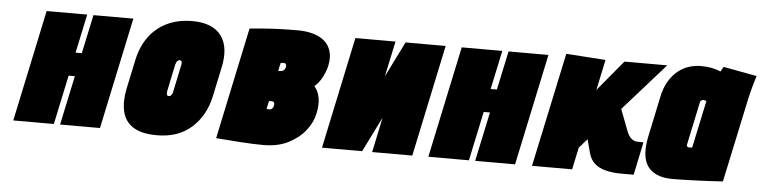

<svg xmlns="http://www.w3.org/2000/svg" viewBox="-38 -681 3406 858"><g transform="rotate(5 1664.5 -251.5)"><path d="M316 -326H288L325 -500H143L37 0H219L266 -221H294L247 0H426L532 -500H353Z M916 -185 944 -317Q964 -409 925.5 -460.5Q887 -512 796 -512Q732 -512 683 -488.5Q634 -465 602 -421.5Q570 -378 557 -317L529 -185Q517 -126 527.5 -82Q538 -38 575.5 -14Q613 10 682 10Q777 10 837 -43.5Q897 -97 916 -185ZM763 -311 738 -191Q737 -185 734.5 -180Q732 -175 728.5 -172Q725 -169 720 -169Q715 -169 712.5 -172Q710 -175 710 -180Q710 -185 711 -191L736 -311Q738 -318 740.5 -323Q743 -328 747 -330.5Q751 -333 755 -333Q760 -333 762 -330.5Q764 -328 764.5 -323Q765 -318 763 -311Z M1364 -270Q1385 -288 1398.5 -314Q1412 -340 1418 -365Q1426 -404 1417.5 -432Q1409 -460 1388 -477.5Q1367 -495 1336.5 -503.5Q1306 -512 1270 -512Q1224 -512 1184.5 -510.5Q1145 -509 1115.5 -506.5Q1086 -504 1069.5 -502.5Q1053 -501 1053 -501L947 0Q947 0 962.5 1Q978 2 1002.5 4Q1027 6 1056 8Q1085 10 1112.5 11Q1140 12 1160 12Q1225 12 1272 -12Q1319 -36 1347.5 -72.5Q1376 -109 1384 -148Q1393 -188 1387.5 -219Q1382 -250 1364 -270ZM1221 -361Q1224 -361 1226 -359.5Q1228 -358 1229 -356Q1230 -354 1230.5 -350.5Q1231 -347 1230 -343Q1229 -339 1226.5 -334.5Q1224 -330 1219 -327Q1214 -324 1207 -324H1197L1205 -360Q1207 -360 1209 -360.5Q1211 -361 1213 -361Q1215 -361 1217 -361Q1219 -361 1221 -361ZM1173 -149Q1172 -149 1170.5 -149Q1169 -149 1167.5 -149Q1166 -149 1164 -149.5Q1162 -150 1160 -150L1168 -186H1180Q1184 -186 1186.5 -185Q1189 -184 1190.5 -181.5Q1192 -179 1192.5 -176Q1193 -173 1192 -168Q1191 -162 1188 -157.5Q1185 -153 1181 -151Q1177 -149 1173 -149Z M1708 -500H1528L1422 1H1602L1680 -156L1647 1H1827L1933 -500H1753L1674 -341Z M2178 -326H2150L2187 -500H2005L1899 0H2081L2128 -221H2156L2109 0H2288L2394 -500H2215Z M2774 -196 2739 -288 2927 -500H2735L2621 -363L2650 -500L2473 -512L2364 0H2544L2565 -99L2601 -140L2617 -80Q2625 -50 2645 -32.5Q2665 -15 2695.5 -7.5Q2726 0 2764 0H2820L2851 -148H2848Q2835 -148 2822 -148.5Q2809 -149 2796.5 -159Q2784 -169 2774 -196Z M3329 -487 3179 -515Q3174 -508 3170 -500.5Q3166 -493 3166 -493Q3163 -495 3151.5 -499Q3140 -503 3121.5 -506.5Q3103 -510 3077 -510Q3051 -510 3025 -502Q2999 -494 2976 -476Q2953 -458 2935 -428.5Q2917 -399 2908 -355L2869 -170Q2862 -135 2863.5 -103.5Q2865 -72 2878.5 -48Q2892 -24 2921 -10Q2950 4 2996 4Q3019 4 3048.5 3Q3078 2 3108 1Q3138 0 3163.5 -1.5Q3189 -3 3204.5 -4Q3220 -5 3220 -5L3302 -390Q3306 -407 3312.5 -431.5Q3319 -456 3329 -487ZM3046 -156 3087 -350Q3088 -353 3090 -355Q3092 -357 3094.5 -358Q3097 -359 3099.5 -359.5Q3102 -360 3103 -360Q3104 -360 3105.5 -359.5Q3107 -359 3108.5 -358.5Q3110 -358 3112 -357.5Q3114 -357 3115 -356L3070 -144Q3068 -144 3066 -143.5Q3064 -143 3062.5 -143Q3061 -143 3059.5 -143Q3058 -143 3056 -143Q3053 -143 3050 -144.5Q3047 -146 3046 -149Q3045 -152 3046 -156Z"/></g></svg>

Font: Advent Pro Black
Style: Italic
Weight: 900
Italic angle: -12°
Version: Version 3.000